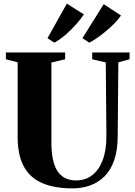

<svg xmlns="http://www.w3.org/2000/svg" viewBox="-20 -1033 744 1061"><path d="M381.5 8Q282 8 214 -21Q146 -50 111.8 -112.8Q77.5 -175.5 77.5 -276.5V-688.5L12.5 -705.5V-743H340V-705.5L264 -687.5V-245.5Q264 -190.5 272.8 -150.8Q281.5 -111 298.8 -85.8Q316 -60.5 341.5 -48.2Q367 -36 400.5 -36Q451 -36 488.5 -64.2Q526 -92.5 547 -147Q568 -201.5 568 -280.5L564.5 -688L489.5 -705.5V-743H696V-705.5L634 -688.5L630.5 -284Q630.5 -203 610.8 -147Q591 -91 556 -57Q521 -23 476.2 -7.5Q431.5 8 381.5 8ZM473 -797.5 435.5 -822 553 -1010 648.5 -947.5Q636.5 -928.5 615.5 -906.8Q594.5 -885 569.2 -863.8Q544 -842.5 519 -825Q494 -807.5 474 -797.5ZM279.5 -797.5 242.5 -822 349.5 -1013 443.5 -953.5Q427.5 -928.5 400.2 -898Q373 -867.5 341.5 -840.2Q310 -813 280.5 -797.5Z"/></svg>

Font: Merriweather 96pt Black
Style: Regular
Weight: 900
Version: Version 2.100